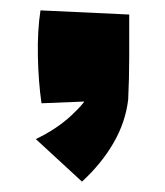

<svg xmlns="http://www.w3.org/2000/svg" viewBox="-20 -195 318 370"><path d="M138 155 49 73Q89 54 117.5 27.5Q146 1 151 -14L184 -1L60 4Q54 -37 53 -86.5Q52 -136 58 -175L229 -167Q229 -123 229 -83.5Q229 -44 227 -3Q222 40 199 80Q176 120 138 155Z"/></svg>

Font: Marhey Light SemiBold
Style: Regular
Weight: 600
Version: Version 1.000